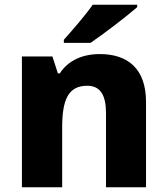

<svg xmlns="http://www.w3.org/2000/svg" viewBox="-20 -786 703 806"><path d="M556 -756V-766H369C338 -721 281 -656 248 -619V-606H360C412 -641 514 -719 556 -756ZM399 -559C326 -559 266 -532 231 -478H223L200 -549H72V0H241V-250C241 -363 264 -426 346 -426C401 -426 425 -387 425 -311V0H593V-358C593 -499 515 -559 399 -559Z"/></svg>

Font: Noto Sans Ethiopic ExtraBold
Style: Regular
Weight: 800
Designer: Monotype Design Team
Foundry: Monotype Imaging Inc.
Version: Version 2.102